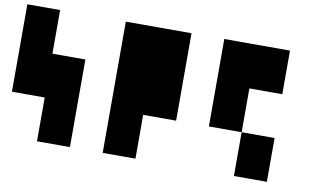

<svg xmlns="http://www.w3.org/2000/svg" viewBox="-73 -878 1767 1037"><g transform="rotate(10 810.0 -360.0)"><path d="M179.7 -719.7Q179.7 -660.2 179.7 -480.5Q224.6 -480.5 360.4 -480.5Q360.4 -360.4 360.4 0Q315.4 0 179.7 0Q179.7 -59.6 179.7 -240.2Q134.8 -240.2 0 -240.2Q0 -360.4 0 -719.7Q44.9 -719.7 179.7 -719.7Z M540 -719.7Q629.9 -719.7 900.4 -719.7Q900.4 -599.6 900.4 -240.2Q855.5 -240.2 719.7 -240.2Q719.7 -179.7 719.7 0Q674.8 0 540 0Q540 -179.7 540 -719.7Z M1440.4 -719.7Q1440.4 -660.2 1440.4 -480.5Q1395.5 -480.5 1259.8 -480.5Q1259.8 -419.9 1259.8 -240.2Q1304.7 -240.2 1440.4 -240.2Q1440.4 -179.7 1440.4 0Q1395.5 0 1259.8 0Q1259.8 -59.6 1259.8 -240.2Q1214.8 -240.2 1080.1 -240.2Q1080.1 -360.4 1080.1 -719.7Q1169.9 -719.7 1440.4 -719.7Z"/></g></svg>

Font: RevK
Style: Book
Weight: 400
Designer: RevK
Foundry: RevK
Version: Version 1.0